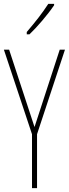

<svg xmlns="http://www.w3.org/2000/svg" viewBox="-20 -970 355 990"><path d="M259 -943V-950H229C195 -898 163 -858 118 -805V-793H132C171 -830 226 -894 259 -943ZM158 -315 27 -714H0L145 -278V0H171V-278L315 -714H288Z"/></svg>

Font: Noto Sans Gurmukhi UI ExtraCondensed Thin
Style: Regular
Weight: 100
Width: 2
Designer: Jelle Bosma - Monotype Design Team
Foundry: Monotype Imaging Inc.
Version: Version 2.004